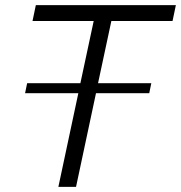

<svg xmlns="http://www.w3.org/2000/svg" viewBox="-20 -730 707 750"><path d="M654 -648H415L363 -405H571L563 -366H355L277 0H208L286 -366H78L86 -405H294L346 -648H107L120 -710H667Z"/></svg>

Font: Raleway-v4020
Style: Italic
Weight: 400
Italic angle: -12°
Designer: Matt McInerney, Pablo Impallari, Rodrigo Fuenzalida
Foundry: Matt McInerney, Pablo Impallari, Rodrigo Fuenzalida
Version: Version 4.020;PS 004.020;hotconv 1.0.88;makeotf.lib2.5.64775